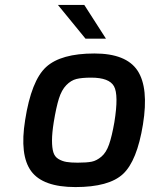

<svg xmlns="http://www.w3.org/2000/svg" viewBox="-20 -754 608 779"><path d="M215 -734H322L410 -597H327ZM198 -258Q191 -214 191 -184Q191 -154 196.5 -136Q202 -118 217 -109Q232 -100 249.5 -97Q267 -94 295 -94Q332 -94 352 -98Q372 -102 391.5 -118.5Q411 -135 422.5 -168Q434 -201 444 -258Q462 -369 442.5 -404Q423 -439 350 -439Q312 -439 290 -433.5Q268 -428 249 -408.5Q230 -389 219 -354Q208 -319 198 -258ZM82 -267Q107 -427 167 -482Q227 -537 363 -537Q492 -537 538 -467.5Q584 -398 560 -249Q536 -101 479 -48Q422 5 286 5Q154 5 106.5 -59.5Q59 -124 82 -267Z"/></svg>

Font: Exo
Style: Demi Bold Italic
Weight: 600
Designer: Natanael Gama
Version: Version 1